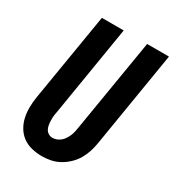

<svg xmlns="http://www.w3.org/2000/svg" viewBox="-179 -839 865 952"><g transform="rotate(30 253.5 -363.5)"><path d="M207 8Q177 8 148.5 1Q120 -6 97.5 -22.5Q75 -39 60.5 -63.5Q46 -88 40 -116Q34 -144 34.5 -174Q35 -204 40 -234L123 -735H248L163 -217Q160 -204 159 -191.5Q158 -179 158.5 -166.5Q159 -154 161 -142Q163 -130 168.5 -120Q174 -110 184.5 -103.5Q195 -97 208 -97Q219 -97 231 -101.5Q243 -106 253 -114.5Q263 -123 270 -134Q277 -145 282 -156.5Q287 -168 289.5 -180Q292 -192 294 -204L382 -735H507L417 -187Q413 -162 405 -137Q397 -112 383.5 -89Q370 -66 350 -47Q330 -28 306.5 -15Q283 -2 257.5 3Q232 8 207 8Z"/></g></svg>

Font: Iosevka Term Curly XBd Obl
Style: Regular
Weight: 800
Italic angle: -9°
Designer: Belleve Invis
Foundry: Belleve Invis
Version: Version 32.3.0